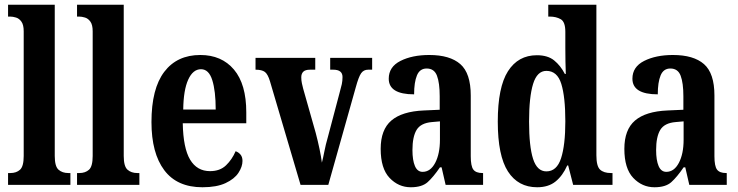

<svg xmlns="http://www.w3.org/2000/svg" viewBox="-20 -780 3112 810"><path d="M14 0V-50H24Q49 -50 64.5 -64Q80 -78 80 -122V-648Q80 -675 70.5 -688.5Q61 -702 47.5 -706Q34 -710 24 -710H14V-760H211V-122Q211 -78 227 -64Q243 -50 268 -50H277V0Z M305 0V-50H315Q340 -50 355.5 -64Q371 -78 371 -122V-648Q371 -675 361.5 -688.5Q352 -702 338.5 -706Q325 -710 315 -710H305V-760H502V-122Q502 -78 518 -64Q534 -50 559 -50H568V0Z M834 10Q727 10 673 -62Q619 -134 619 -265Q619 -406 673 -477Q727 -548 825 -548Q915 -548 967 -486.5Q1019 -425 1019 -306V-260H751Q753 -155 782 -106.5Q811 -58 866 -58Q908 -58 933.5 -82.5Q959 -107 974 -142Q986 -138 994.5 -128Q1003 -118 1003 -101Q1003 -77 986 -51Q969 -25 931.5 -7.5Q894 10 834 10ZM890 -318Q890 -396 875.5 -442Q861 -488 828 -488Q794 -488 774 -444Q754 -400 753 -318Z M1119 -437Q1110 -467 1097.5 -476.5Q1085 -486 1058 -486V-536H1310V-486H1288Q1268 -486 1259.5 -477.5Q1251 -469 1251 -454Q1251 -441 1253.5 -429Q1256 -417 1259 -406L1312 -219Q1321 -185 1328 -151.5Q1335 -118 1338 -94Q1343 -113 1348.5 -141.5Q1354 -170 1363 -201L1413 -390Q1419 -411 1422 -425Q1425 -439 1425 -455Q1425 -486 1386 -486H1373V-536H1550V-486H1533Q1514 -486 1503.5 -471Q1493 -456 1481 -412L1365 0H1248Z M1713 10Q1661 10 1623.5 -29.5Q1586 -69 1586 -152Q1586 -233 1631 -271.5Q1676 -310 1768 -314L1835 -317V-374Q1835 -430 1823.5 -460.5Q1812 -491 1780 -491Q1751 -491 1739 -462Q1727 -433 1727 -382Q1620 -382 1620 -448Q1620 -498 1669.5 -523Q1719 -548 1791 -548Q1878 -548 1922 -509.5Q1966 -471 1966 -377V-121Q1966 -79 1977 -64.5Q1988 -50 2015 -50H2018V0H1860L1843 -74H1836Q1808 -33 1784 -11.5Q1760 10 1713 10ZM1763 -55Q1796 -55 1816 -93Q1836 -131 1836 -191V-268L1802 -265Q1755 -261 1737.5 -232Q1720 -203 1720 -147Q1720 -104 1730.5 -79.5Q1741 -55 1763 -55Z M2246 10Q2166 10 2123 -56.5Q2080 -123 2080 -267Q2080 -412 2123 -479.5Q2166 -547 2245 -547Q2291 -547 2318 -525Q2345 -503 2363 -468H2367Q2366 -491 2365.5 -520Q2365 -549 2365 -578V-646Q2365 -688 2345.5 -699Q2326 -710 2300 -710H2293V-760H2496V-125Q2496 -79 2511.5 -64.5Q2527 -50 2557 -50H2564V0H2398L2377 -82H2373Q2354 -39 2324 -14.5Q2294 10 2246 10ZM2285 -57Q2329 -57 2347 -112.5Q2365 -168 2365 -268Q2365 -371 2348 -426Q2331 -481 2285 -481Q2246 -481 2229 -426Q2212 -371 2212 -267Q2212 -162 2229 -109.5Q2246 -57 2285 -57Z M2741 10Q2689 10 2651.5 -29.5Q2614 -69 2614 -152Q2614 -233 2659 -271.5Q2704 -310 2796 -314L2863 -317V-374Q2863 -430 2851.5 -460.5Q2840 -491 2808 -491Q2779 -491 2767 -462Q2755 -433 2755 -382Q2648 -382 2648 -448Q2648 -498 2697.5 -523Q2747 -548 2819 -548Q2906 -548 2950 -509.5Q2994 -471 2994 -377V-121Q2994 -79 3005 -64.5Q3016 -50 3043 -50H3046V0H2888L2871 -74H2864Q2836 -33 2812 -11.5Q2788 10 2741 10ZM2791 -55Q2824 -55 2844 -93Q2864 -131 2864 -191V-268L2830 -265Q2783 -261 2765.5 -232Q2748 -203 2748 -147Q2748 -104 2758.5 -79.5Q2769 -55 2791 -55Z"/></svg>

Font: Noto Serif Ethiopic ExtraCondensed
Style: Bold
Weight: 700
Width: 2
Designer: Monotype Design Team
Foundry: Monotype Imaging Inc.
Version: Version 2.102; ttfautohint (v1.8.4.7-5d5b)